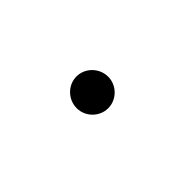

<svg xmlns="http://www.w3.org/2000/svg" viewBox="5 -291 491 491"><g transform="rotate(45 250.0 -46.0)"><path d="M238 11C269 11 295 -15 295 -46C295 -77 269 -103 238 -103C206 -103 180 -77 180 -46C180 -15 206 11 238 11Z"/></g></svg>

Font: Inconsolata
Style: Regular
Weight: 400
Monospace: yes
Designer: Raph Levien, Cyreal, Brenton Simpson
Foundry: Raph Levien, Cyreal, Google
Version: Version 3.100